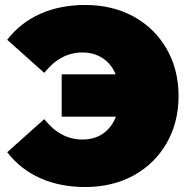

<svg xmlns="http://www.w3.org/2000/svg" viewBox="-20 -736 763 772"><path d="M517 -669.5C460.3 -700.5 395.7 -716 323 -716C255 -716 194.3 -704 141 -680C87.7 -656 43.7 -621.3 9 -576L158 -443C201.3 -497.7 252.3 -525 311 -525C342.3 -525 369.7 -517.3 393 -502C416.3 -486.7 433.7 -465 445 -437H228V-267H446C434.7 -237.7 417.5 -215 394.5 -199C371.5 -183 343.7 -175 311 -175C252.3 -175 201.3 -202.3 158 -257L9 -124C43.7 -78.7 87.7 -44 141 -20C194.3 4 255 16 323 16C395.7 16 460.3 0.5 517 -30.5C573.7 -61.5 618 -104.8 650 -160.5C682 -216.2 698 -279.3 698 -350C698 -420.7 682 -483.8 650 -539.5C618 -595.2 573.7 -638.5 517 -669.5Z"/></svg>

Font: Montserrat Custom Black
Style: Regular
Weight: 900
Designer: Julieta Ulanovsky
Foundry: Julieta Ulanovsky
Version: Version 7.200